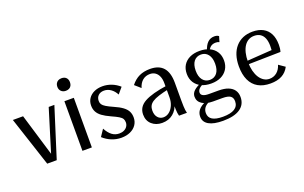

<svg xmlns="http://www.w3.org/2000/svg" viewBox="-98 -1148 2823 1782"><g transform="rotate(-20 1314.0 -257.5)"><path d="M184 0 23 -490H124L262 -31H236L377 -490H433L278 0Z M532 0V-490H625V0ZM579 -576Q551 -576 533.5 -593Q516 -610 516 -638Q516 -657 524 -671Q532 -685 546 -692.5Q560 -700 579 -700Q608 -700 624.5 -683.5Q641 -667 641 -638Q641 -619 633.5 -605Q626 -591 612 -583.5Q598 -576 579 -576Z M915 10Q866 10 820 -8.5Q774 -27 737 -61L782 -128Q808 -80 839 -57Q870 -34 910 -34Q937 -34 957.5 -44Q978 -54 989.5 -71.5Q1001 -89 1001 -111Q1001 -132 992.5 -146.5Q984 -161 960 -175.5Q936 -190 891 -210Q840 -233 809.5 -255.5Q779 -278 765 -305Q751 -332 751 -366Q751 -406 771 -436Q791 -466 827 -483Q863 -500 910 -500Q955 -500 998 -483.5Q1041 -467 1077 -435L1027 -376Q1007 -414 976.5 -435.5Q946 -457 910 -457Q875 -457 853.5 -437Q832 -417 832 -383Q832 -363 841.5 -348.5Q851 -334 875.5 -319Q900 -304 945 -284Q996 -262 1027 -239Q1058 -216 1071.5 -189.5Q1085 -163 1085 -128Q1085 -88 1063.5 -56.5Q1042 -25 1003.5 -7.5Q965 10 915 10Z M1318 10Q1257 10 1216.5 -26Q1176 -62 1176 -123Q1176 -161 1194 -190Q1212 -219 1249 -239.5Q1286 -260 1342.5 -275.5Q1399 -291 1477 -302V-265Q1417 -252 1376.5 -239Q1336 -226 1312.5 -210.5Q1289 -195 1279 -175Q1269 -155 1269 -129Q1269 -85 1291 -60Q1313 -35 1346 -35Q1377 -35 1403 -55Q1429 -75 1445 -110.5Q1461 -146 1461 -190V-331Q1461 -370 1449 -398Q1437 -426 1415 -441Q1393 -456 1363 -456Q1321 -456 1291 -431.5Q1261 -407 1247 -360L1190 -410Q1227 -457 1273 -478.5Q1319 -500 1380 -500Q1424 -500 1456.5 -487.5Q1489 -475 1510.5 -450.5Q1532 -426 1543 -388.5Q1554 -351 1554 -301V-127Q1554 -92 1555 -69Q1556 -46 1558 -30.5Q1560 -15 1564 0H1486Q1482 -14 1480 -28.5Q1478 -43 1477 -65.5Q1476 -88 1476 -123L1483 -118Q1470 -62 1426.5 -26Q1383 10 1318 10Z M1856 185Q1810 185 1774.5 178Q1739 171 1715 157Q1691 143 1679 123Q1667 103 1667 76Q1667 38 1690.5 10Q1714 -18 1760 -37L1786 -22Q1758 -9 1743 12.5Q1728 34 1728 63Q1728 106 1762.5 127.5Q1797 149 1867 149Q1943 149 1982 124.5Q2021 100 2021 52Q2021 16 1998 0Q1975 -16 1921 -16H1827Q1761 -16 1721 -42.5Q1681 -69 1681 -116Q1681 -149 1708 -174Q1735 -199 1790 -221L1815 -207Q1778 -195 1758 -176.5Q1738 -158 1738 -136Q1738 -115 1758 -104.5Q1778 -94 1816 -94H1910Q1967 -94 2005 -79Q2043 -64 2062.5 -36Q2082 -8 2082 32Q2082 106 2024 145.5Q1966 185 1856 185ZM1871 -178Q1815 -178 1773.5 -197.5Q1732 -217 1709 -253.5Q1686 -290 1686 -339Q1686 -389 1708.5 -425Q1731 -461 1772 -480.5Q1813 -500 1869 -500Q1925 -500 1966.5 -480.5Q2008 -461 2031 -425Q2054 -389 2054 -339Q2054 -290 2031 -253.5Q2008 -217 1967 -197.5Q1926 -178 1871 -178ZM1870 -214Q1892 -214 1910 -222.5Q1928 -231 1940.5 -247Q1953 -263 1959.5 -286Q1966 -309 1966 -339Q1966 -398 1940 -431Q1914 -464 1870 -464Q1848 -464 1830 -455.5Q1812 -447 1799.5 -431Q1787 -415 1780.5 -392Q1774 -369 1774 -339Q1774 -280 1800 -247Q1826 -214 1870 -214ZM1950 -446 1934 -473Q1951 -528 1978 -554Q2005 -580 2044 -580Q2058 -580 2068.5 -577Q2079 -574 2088 -567L2072 -513Q2062 -518 2055 -519.5Q2048 -521 2036 -521Q2005 -521 1984.5 -504Q1964 -487 1950 -446Z M2388 10Q2316 10 2266 -18.5Q2216 -47 2190 -103Q2164 -159 2164 -240Q2164 -300 2179.5 -348Q2195 -396 2225 -430Q2255 -464 2297 -482Q2339 -500 2392 -500Q2453 -500 2495.5 -477Q2538 -454 2560 -410Q2582 -366 2582 -302Q2582 -284 2580 -267.5Q2578 -251 2573 -234L2216 -227V-259L2539 -281L2494 -243Q2500 -263 2501.5 -277Q2503 -291 2503 -319Q2503 -364 2490.5 -395Q2478 -426 2453.5 -442Q2429 -458 2394 -458Q2362 -458 2337 -444Q2312 -430 2294.5 -403.5Q2277 -377 2267.5 -338.5Q2258 -300 2258 -252V-246Q2258 -199 2268 -160Q2278 -121 2296 -93Q2314 -65 2339 -49.5Q2364 -34 2394 -34Q2435 -34 2466 -59Q2497 -84 2511 -130L2572 -88Q2547 -39 2501.5 -14.5Q2456 10 2388 10Z"/></g></svg>

Font: Sutasoma
Style: Regular
Weight: 400
Designer: Izhar Fathurrohim, Akbar Rohmanto, Arusyal Khofiqoini
Foundry: Kiwari Kolektiv
Version: Version 1.102